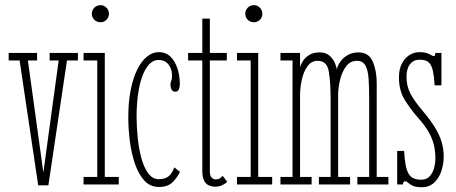

<svg xmlns="http://www.w3.org/2000/svg" viewBox="-20 -734 1813 764"><path d="M132 3.5 58 -493.5H14.5V-523.5H127.5V-493.5H91L152.5 -47.5L213.5 -493.5H177.5V-523.5H290V-493.5H246.5L172.5 3.5Z M312.5 0V-30H367V-493.5H312.5V-523.5H397V-30H452.5V0ZM380.5 -645.5Q365.5 -645.5 355.5 -655.2Q345.5 -665 345.5 -679Q345.5 -693.5 355.5 -703.5Q365.5 -713.5 380.5 -713.5Q393.5 -713.5 403.5 -703.5Q413.5 -693.5 413.5 -679Q413.5 -665 403.5 -655.2Q393.5 -645.5 380.5 -645.5Z M612.5 10Q577.5 10 554 -16Q530.5 -42 516.5 -83.8Q502.5 -125.5 496.5 -174Q490.5 -222.5 490.5 -267.5Q490.5 -328 500 -376Q509.5 -424 526.2 -457.5Q543 -491 565 -508.8Q587 -526.5 611.5 -526.5Q640.5 -526.5 659 -507.8Q677.5 -489 686.5 -460.2Q695.5 -431.5 695.5 -401Q695.5 -386 691.2 -377.5Q687 -369 677.5 -369Q668 -369 663.2 -377Q658.5 -385 658.5 -396.5Q658.5 -404.5 660 -408.5Q661.5 -412.5 663 -417.5Q664.5 -422.5 664.5 -432.5Q664.5 -460.5 650 -478Q635.5 -495.5 611.5 -495.5Q589 -495.5 572.5 -477Q556 -458.5 545 -427Q534 -395.5 528.8 -355Q523.5 -314.5 523.5 -270Q523.5 -229 528 -185.2Q532.5 -141.5 542.8 -104.2Q553 -67 570 -44Q587 -21 612.5 -21Q637.5 -21 651.5 -33Q665.5 -45 673.5 -68L696 -50Q688.5 -32.5 669 -11.2Q649.5 10 612.5 10Z M836 9Q824 9 812.2 4.2Q800.5 -0.5 792.8 -14Q785 -27.5 785 -54.5V-493.5H728.5V-523.5H785Q785 -543.5 785 -568Q785 -592.5 785 -616.8Q785 -641 785 -660H815V-523.5H882.5V-493.5H815V-54.5Q815 -33 822.8 -26.5Q830.5 -20 838.5 -20Q849 -20 855.5 -24.8Q862 -29.5 866 -34.5L884 -11Q877.5 -3.5 864.2 2.8Q851 9 836 9Z M923 0V-30H977.5V-493.5H923V-523.5H1007.5V-30H1063V0ZM991 -645.5Q976 -645.5 966 -655.2Q956 -665 956 -679Q956 -693.5 966 -703.5Q976 -713.5 991 -713.5Q1004 -713.5 1014 -703.5Q1024 -693.5 1024 -679Q1024 -665 1014 -655.2Q1004 -645.5 991 -645.5Z M1096 0V-30H1144V-493.5H1096V-523.5H1174V-465.5Q1176 -476 1184.8 -490.2Q1193.5 -504.5 1210 -515Q1226.5 -525.5 1251 -525.5Q1278 -525.5 1293 -511Q1308 -496.5 1314 -480Q1320 -463.5 1320 -457.5Q1323 -472.5 1334 -488.2Q1345 -504 1363.5 -514.8Q1382 -525.5 1406.5 -525.5Q1447.5 -525.5 1463.2 -489Q1479 -452.5 1479 -403.5V-30H1525.5V0H1402V-30H1449V-340Q1449 -385.5 1446.8 -419.8Q1444.5 -454 1434.2 -473Q1424 -492 1400 -492Q1374.5 -492 1358.2 -471.2Q1342 -450.5 1334 -419.5Q1326 -388.5 1325.5 -358V-30H1373V0H1249V-30H1295.5V-340Q1295.5 -408.5 1288.2 -450.2Q1281 -492 1244.5 -492Q1219.5 -492 1204 -471Q1188.5 -450 1181.5 -419Q1174.5 -388 1174 -358V-30H1220V0Z M1658.5 11Q1634.5 11 1622.2 5Q1610 -1 1604 -6.8Q1598 -12.5 1592.5 -12.5Q1587.5 -12.5 1585.5 -9Q1583.5 -5.5 1583.5 0H1560.5V-133.5H1588Q1590 -99.5 1594.2 -77.2Q1598.5 -55 1606.2 -42.2Q1614 -29.5 1626.2 -24.2Q1638.5 -19 1656.5 -19Q1677.5 -19 1689.8 -32.5Q1702 -46 1707.2 -65.5Q1712.5 -85 1712.5 -103Q1712.5 -132.5 1706.2 -158.2Q1700 -184 1684.8 -210.2Q1669.5 -236.5 1642 -267Q1612 -301.5 1589.8 -337.8Q1567.5 -374 1567.5 -426.5Q1567.5 -458.5 1579 -480.8Q1590.5 -503 1609 -514.8Q1627.5 -526.5 1648.5 -526.5Q1667 -526.5 1678 -522.8Q1689 -519 1695.2 -515Q1701.5 -511 1705.5 -511Q1709.5 -511 1710.8 -514.2Q1712 -517.5 1712.5 -523.5H1736.5V-394.5H1709.5Q1707.5 -428.5 1703.2 -448.8Q1699 -469 1691.5 -479.2Q1684 -489.5 1673.8 -493Q1663.5 -496.5 1649.5 -496.5Q1625.5 -496.5 1611.5 -478.5Q1597.5 -460.5 1597.5 -428.5Q1597.5 -391 1613.5 -361Q1629.5 -331 1663 -291.5Q1692.5 -256.5 1710.8 -226.8Q1729 -197 1737.2 -169.2Q1745.5 -141.5 1745.5 -112Q1745.5 -80 1735.8 -52Q1726 -24 1706.8 -6.5Q1687.5 11 1658.5 11Z"/></svg>

Font: Imbue Thin
Style: Regular
Weight: 100
Designer: Tyler Finck
Foundry: Etcetera Type Company
Version: Version 1.102